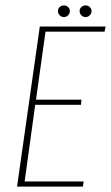

<svg xmlns="http://www.w3.org/2000/svg" viewBox="-20 -689 410 709"><path d="M43 0 127 -591H370L366 -572H148L113 -321H281L279 -302H110L71 -19H289L286 0ZM216 -626Q207 -626 200.5 -632.5Q194 -639 194 -648Q194 -657 200.5 -663Q207 -669 216 -669Q225 -669 231.5 -663Q238 -657 238 -648Q238 -639 231.5 -632.5Q225 -626 216 -626ZM296 -626Q287 -626 280.5 -632.5Q274 -639 274 -648Q274 -657 280.5 -663Q287 -669 296 -669Q305 -669 311.5 -663Q318 -657 318 -648Q318 -639 311.5 -632.5Q305 -626 296 -626Z"/></svg>

Font: Alumni Sans SC Thin
Style: Italic
Weight: 100
Italic angle: -8°
Designer: Robert E. Leuschke
Foundry: Robert E. Leuschke
Version: Version 1.016